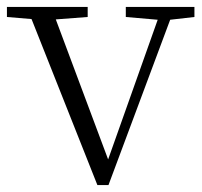

<svg xmlns="http://www.w3.org/2000/svg" viewBox="-28 -528 584 554"><path d="M335 -479 427 -471 284 -68 133 -472 225 -479V-508H-8V-479L63 -473L253 6H285L463 -471L533 -479V-508H335Z"/></svg>

Font: Noto Serif CJK HK ExtraLight
Style: Regular
Weight: 200
Designer: Ryoko NISHIZUKA 西塚涼子 (kana & ideographs); Frank Grießhammer (Latin, Greek & Cyrillic); Wenlong ZHANG 张文龙 (bopomofo); San
Foundry: Adobe
Version: Version 2.001;hotconv 1.1.0;makeotfexe 2.6.0